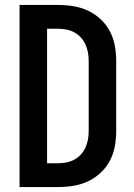

<svg xmlns="http://www.w3.org/2000/svg" viewBox="-20 -755 540 775"><path d="M215 0H59V-735H215Q246 -735 276.5 -730Q307 -725 335 -712Q363 -699 386 -677.5Q409 -656 423.5 -628.5Q438 -601 443.5 -570.5Q449 -540 449 -509V-226Q449 -195 443.5 -164.5Q438 -134 423.5 -106.5Q409 -79 386 -57.5Q363 -36 335 -23Q307 -10 276.5 -5Q246 0 215 0ZM170 -96H215Q232 -96 249 -99.5Q266 -103 280.5 -111Q295 -119 306.5 -131.5Q318 -144 325 -159.5Q332 -175 335 -192Q338 -209 338 -226V-509Q338 -526 335 -543Q332 -560 325 -575.5Q318 -591 306.5 -603.5Q295 -616 280.5 -624Q266 -632 249 -635.5Q232 -639 215 -639H170Z"/></svg>

Font: Iosevka Term Curly
Style: Bold
Weight: 700
Designer: Belleve Invis
Foundry: Belleve Invis
Version: Version 32.3.0